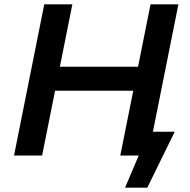

<svg xmlns="http://www.w3.org/2000/svg" viewBox="-20 -720 882 889"><path d="M677 -700H806L666 0H537ZM175 0H45L185 -700H315ZM607 -300H226L247 -411H630ZM559 149 636 -32 677 0H537L561 -110H789L662 149Z"/></svg>

Font: MOST Montserrat SemiBold
Style: Italic
Weight: 600
Italic angle: -11.3°
Designer: Julieta Ulanovsky
Foundry: Julieta Ulanovsky
Version: Version 8.000;March 11, 2024;FontCreator 15.0.0.2926 64-bit